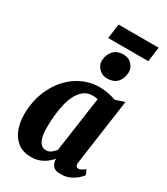

<svg xmlns="http://www.w3.org/2000/svg" viewBox="-230 -1052 1015 1164"><g transform="rotate(30 277.0 -470.5)"><path d="M451 -109Q448 -89.5 453.2 -81Q458.5 -72.5 469.5 -72.5Q476.5 -72.5 487 -77Q497.5 -81.5 514.5 -94.5L528.5 -60.5Q522.5 -51.5 504.5 -34.5Q486.5 -17.5 458.2 -3.8Q430 10 391.5 10Q356.5 10 341 -5.2Q325.5 -20.5 322.5 -49.5L323.5 -57.5Q308.5 -40.5 288.8 -25Q269 -9.5 243.5 0.2Q218 10 184 10Q128.5 10 92.2 -17.8Q56 -45.5 38.2 -92Q20.5 -138.5 20.5 -195Q20.5 -257 36 -312.5Q51.5 -368 80 -414.2Q108.5 -460.5 147.8 -494.2Q187 -528 235 -546.8Q283 -565.5 337 -565.5Q366 -565.5 398.2 -558.8Q430.5 -552 452 -544.5L515 -565.5ZM360.5 -495.5Q352 -498 343.2 -499Q334.5 -500 325.5 -500Q290 -500 265 -481.5Q240 -463 223.2 -431.5Q206.5 -400 197 -360.2Q187.5 -320.5 183.5 -277.5Q179.5 -234.5 179.5 -194Q179.5 -148.5 187.8 -121.5Q196 -94.5 210 -82.8Q224 -71 241.5 -71Q254.5 -71 263.2 -74.2Q272 -77.5 279 -82.8Q286 -88 292.2 -94.8Q298.5 -101.5 305.5 -108.5ZM343 -633Q311 -633 287.2 -658.2Q263.5 -683.5 265.5 -714Q267.5 -753.5 292 -781.2Q316.5 -809 361 -809Q399.5 -809 421.2 -784.5Q443 -760 442.5 -731Q442 -690.5 418.2 -661.8Q394.5 -633 343 -633ZM244 -951H525L511.5 -849H230.5Z"/></g></svg>

Font: Merriweather 24pt SemiCondensed Black
Style: Italic
Weight: 900
Width: 4
Italic angle: -7.8°
Designer: Eben Sorkin
Foundry: Eben Sorkin
Version: Version 2.101